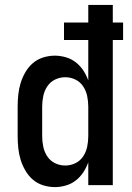

<svg xmlns="http://www.w3.org/2000/svg" viewBox="-20 -755 540 783"><path d="M204 8Q179 8 155.5 0.5Q132 -7 114 -22.5Q96 -38 83.5 -59.5Q71 -81 64 -104Q57 -127 54.5 -151.5Q52 -176 52 -200V-320Q52 -344 54.5 -368.5Q57 -393 64 -416Q71 -439 83.5 -460.5Q96 -482 114 -497.5Q132 -513 155.5 -520.5Q179 -528 204 -528Q226 -528 248.5 -521.5Q271 -515 289 -501Q307 -487 319.5 -468Q332 -449 340 -427V-592H241V-663H340V-735H440V-663H482V-592H440V0H340V-93Q332 -71 319.5 -52Q307 -33 289 -19Q271 -5 248.5 1.5Q226 8 204 8ZM246 -80Q268 -80 287.5 -89.5Q307 -99 319 -117Q331 -135 335.5 -156.5Q340 -178 340 -200V-320Q340 -342 335.5 -363.5Q331 -385 319 -403Q307 -421 287.5 -430.5Q268 -440 246 -440Q224 -440 204.5 -430.5Q185 -421 173 -403Q161 -385 156.5 -363.5Q152 -342 152 -320V-200Q152 -178 156.5 -156.5Q161 -135 173 -117Q185 -99 204.5 -89.5Q224 -80 246 -80Z"/></svg>

Font: Iosevka Semibold
Style: Regular
Weight: 600
Monospace: yes
Designer: Belleve Invis
Foundry: Belleve Invis
Version: Version 33.2.3; ttfautohint (v1.8.4)